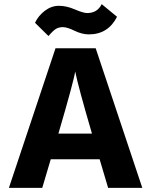

<svg xmlns="http://www.w3.org/2000/svg" viewBox="-20 -907 730 927"><path d="M214 -733 149 -797Q165 -831 196.5 -855Q228 -879 264.5 -879Q301 -879 341.5 -861.5Q382 -844 401 -844Q450 -844 471 -887L545 -826Q502 -741 409 -741Q376 -741 340 -758.5Q304 -776 284 -776Q264 -776 250 -767.5Q236 -759 214 -733ZM184 0H23L248 -674H442L667 0H502L461 -138H225ZM343 -562Q337 -518 262 -262H424Q357 -491 343 -562Z"/></svg>

Font: Hind Madurai
Style: Bold
Weight: 700
Designer: Jyotish Sonowal
Foundry: Indian Type Foundry
Version: Version 0.702;PS 1.0;hotconv 1.0.81;makeotf.lib2.5.63406